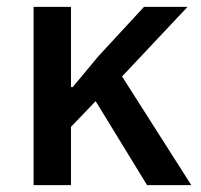

<svg xmlns="http://www.w3.org/2000/svg" viewBox="-20 -540 587 560"><path d="M259 -245 187 -170V0H78V-520H187V-286H192L267 -376L400 -520H527L336 -317L538 0H409Z"/></svg>

Font: Plexus Sans Medium
Style: Regular
Weight: 500
Version: Version 2.001;PS 002.001;hotconv 1.0.70;makeotf.lib2.5.58329